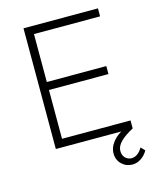

<svg xmlns="http://www.w3.org/2000/svg" viewBox="-131 -802 901 1091"><g transform="rotate(-15 319.5 -256.0)"><path d="M602 139Q588 165 563.5 181.5Q539 198 512 198Q475 198 449 173Q423 148 423 109Q423 78 443.5 49Q464 20 498 0H113V-710H551V-663H162V-381H512V-334H162V-47H565V0Q516 26 490 52Q464 78 464 106Q464 132 479.5 147Q495 162 516 162Q553 162 580 116Z"/></g></svg>

Font: Josefin Sans Light
Style: Regular
Weight: 300
Designer: Santiago Orozco
Foundry: Typemade
Version: Version 2.000